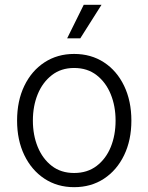

<svg xmlns="http://www.w3.org/2000/svg" viewBox="-20 -775 623 807"><path d="M291.5 11.7Q221.2 11.7 167 -23.9Q112.8 -59.6 82.3 -122.8Q51.8 -186 51.8 -268.1Q51.8 -351.1 82.3 -414.3Q112.8 -477.5 167 -512.9Q221.2 -548.3 291.5 -548.3Q362.8 -548.3 417 -512.9Q471.2 -477.5 501.7 -414.1Q532.2 -350.6 532.2 -268.1Q532.2 -186 501.7 -122.8Q471.2 -59.6 417 -23.9Q362.8 11.7 291.5 11.7ZM291.5 -47.9Q347.2 -47.9 386.2 -77.6Q425.3 -107.4 445.6 -157.2Q465.8 -207 465.8 -268.1Q465.8 -329.1 445.3 -379.2Q424.8 -429.2 386 -459.2Q347.2 -489.3 291.5 -489.3Q236.8 -489.3 198 -459.2Q159.2 -429.2 138.7 -379.4Q118.2 -329.6 118.2 -268.1Q118.2 -207 138.7 -157.2Q159.2 -107.4 197.8 -77.6Q236.3 -47.9 291.5 -47.9ZM262.2 -613.8 332 -754.9H406.7L317.4 -613.8Z"/></svg>

Font: Inter 17pt Light
Style: Regular
Weight: 300
Version: Version 4.001;git-66647c0bb